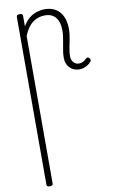

<svg xmlns="http://www.w3.org/2000/svg" viewBox="-143 -588 935 1576"><g transform="rotate(-10 324.5 200.5)"><path d="M138 920Q125 920 119 915.5Q113 911 113 901V-496Q113 -506 119.5 -510.5Q126 -515 139 -515Q153 -515 159 -510.5Q165 -506 165 -496V-408Q189 -450 219.5 -474.5Q250 -499 283.5 -509Q317 -519 350 -519Q401 -519 438.5 -496.5Q476 -474 496.5 -431Q517 -388 517 -325Q517 -301 514 -278Q511 -255 506.5 -233Q502 -211 497.5 -189Q493 -167 490 -145.5Q487 -124 487 -102Q487 -69 505.5 -50Q524 -31 550 -31Q560 -31 570.5 -34Q581 -37 592 -44Q603 -51 614 -62Q620 -68 627 -67.5Q634 -67 641 -60Q647 -54 648.5 -46.5Q650 -39 645 -32Q634 -17 617 -6Q600 5 581.5 11Q563 17 546 17Q497 17 465.5 -15Q434 -47 434 -100Q434 -122 437 -144Q440 -166 444 -187.5Q448 -209 452 -231.5Q456 -254 459 -276.5Q462 -299 462 -322Q462 -393 431 -431Q400 -469 341 -469Q315 -469 289.5 -461.5Q264 -454 241 -437Q218 -420 199 -393Q180 -366 165 -327V901Q165 911 158.5 915.5Q152 920 138 920Z"/></g></svg>

Font: Playwrite BE WAL ExtraLight
Style: Regular
Weight: 250
Version: Version 1.002